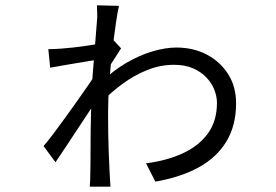

<svg xmlns="http://www.w3.org/2000/svg" viewBox="-20 -665 1040 723"><path d="M530 -50Q608 -60 668 -87.5Q728 -115 762.5 -162Q797 -209 797 -278Q797 -301 787.5 -326Q778 -351 758 -372.5Q738 -394 707.5 -407.5Q677 -421 635 -421Q584 -421 535 -401.5Q486 -382 441 -349Q396 -316 358 -276V-352Q404 -398 454.5 -427.5Q505 -457 554 -471.5Q603 -486 644 -486Q708 -486 758.5 -459.5Q809 -433 839 -386Q869 -339 869 -276Q869 -193 833 -133Q797 -73 729.5 -35.5Q662 2 565 19ZM345 -585Q347 -598 346 -617.5Q345 -637 345 -645L428 -643Q423 -623 416.5 -578Q410 -533 403 -474.5Q396 -416 391.5 -354.5Q387 -293 387 -240Q387 -203 387.5 -165Q388 -127 389.5 -88.5Q391 -50 393 -11Q394 0 394.5 13.5Q395 27 396 38H318Q319 29 319.5 14.5Q320 0 320 -9Q321 -48 321 -107Q321 -166 322.5 -229.5Q324 -293 326 -346Q328 -374 331 -408.5Q334 -443 336.5 -477.5Q339 -512 341.5 -540.5Q344 -569 345 -585ZM351 -440Q339 -439 317.5 -435.5Q296 -432 269.5 -427.5Q243 -423 216.5 -418.5Q190 -414 169 -410L162 -480Q176 -480 187.5 -480.5Q199 -481 211 -482Q228 -483 255 -486Q282 -489 312 -493.5Q342 -498 367.5 -503Q393 -508 408 -513L436 -483Q426 -467 409 -441Q392 -415 381 -397L354 -302Q340 -281 319 -250Q298 -219 275 -183.5Q252 -148 229.5 -114.5Q207 -81 189 -54L144 -115Q159 -132 180 -160Q201 -188 225 -221Q249 -254 271.5 -286Q294 -318 312.5 -344.5Q331 -371 340 -387L342 -420Z"/></svg>

Font: Noto Sans SC Thin
Style: Regular
Weight: 400
Version: Version 2.004-H2;hotconv 1.0.118;makeotfexe 2.5.65603